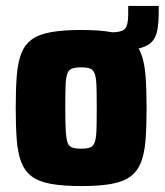

<svg xmlns="http://www.w3.org/2000/svg" viewBox="-20 -619 555 647"><path d="M306 -447V-510H354Q391 -510 401.5 -522.5Q412 -535 412 -569V-599H515V-582Q515 -543 510 -516.5Q505 -490 488.5 -475Q472 -460 439 -453.5Q406 -447 350 -447ZM254 8Q192 8 151 0.5Q110 -7 86.5 -25Q63 -43 51.5 -73Q40 -103 36.5 -148Q33 -193 33 -255Q33 -318 36.5 -363Q40 -408 51.5 -438Q63 -468 86.5 -485.5Q110 -503 151 -510.5Q192 -518 254 -518Q316 -518 356.5 -510.5Q397 -503 420.5 -485.5Q444 -468 455.5 -438Q467 -408 470.5 -363Q474 -318 474 -255Q474 -193 470.5 -148Q467 -103 455.5 -73Q444 -43 420.5 -25Q397 -7 356.5 0.5Q316 8 254 8ZM253 -118Q273 -118 283.5 -122Q294 -126 299 -139Q304 -152 305 -180Q306 -208 306 -255Q306 -303 305 -330.5Q304 -358 299 -371Q294 -384 283.5 -388Q273 -392 253 -392Q234 -392 223 -388Q212 -384 207 -371Q202 -358 201 -330.5Q200 -303 200 -255Q200 -208 201.5 -180Q203 -152 207.5 -139Q212 -126 223 -122Q234 -118 253 -118Z"/></svg>

Font: Saira SemiCondensed ExtraBold
Style: Regular
Weight: 800
Width: 4
Designer: Hector Gatti with collaboration of the Omnibus-Type team
Foundry: Omnibus-Type
Version: Version 1.101